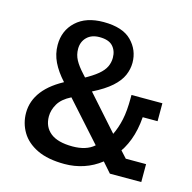

<svg xmlns="http://www.w3.org/2000/svg" viewBox="-92 -685 784 786"><g transform="rotate(15 299.5 -291.5)"><path d="M248 10Q177 10 131.5 -12Q86 -34 64 -71Q42 -108 42 -152Q42 -203 75 -245.5Q108 -288 175 -321L187 -282L159 -314Q128 -348 111.5 -382Q95 -416 95 -454Q95 -515 137 -554Q179 -593 253 -593Q334 -593 372 -554.5Q410 -516 410 -462Q410 -435 398.5 -408.5Q387 -382 358.5 -356.5Q330 -331 280 -306L409 -161Q424 -192 432 -229Q440 -266 440 -321V-334H571V-258H508Q504 -203 487.5 -159.5Q471 -116 445 -86L444 -121L485 -76H571V0H438L401 -42Q368 -16 329 -3Q290 10 248 10ZM136 -162Q136 -118 167 -93Q198 -68 261 -68Q289 -68 312 -75Q335 -82 352 -97L205 -261Q167 -242 151.5 -215.5Q136 -189 136 -162ZM180 -460Q180 -435 191.5 -413.5Q203 -392 227 -366L264 -325L231 -350Q268 -370 289 -387.5Q310 -405 318.5 -423Q327 -441 327 -461Q327 -491 309.5 -510Q292 -529 253 -529Q219 -529 199.5 -509.5Q180 -490 180 -460Z"/></g></svg>

Font: Rokkitt Medium
Style: Regular
Weight: 500
Version: Version 3.103